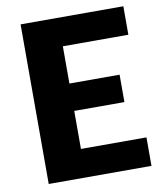

<svg xmlns="http://www.w3.org/2000/svg" viewBox="-82 -795 737 863"><g transform="rotate(-10 286.5 -364.0)"><path d="M240.5 -598.5V-428.5H469.5V-303.5H240.5V-130H539.5V0H70.5V-728.5H539.5V-598.5Z"/></g></svg>

Font: Lato 2
Style: Regular
Weight: 900
Designer: Lukasz Dziedzic with Adam Twardoch and Botio Nikoltchev
Foundry: tyPoland Lukasz Dziedzic
Version: Version 2.015; 2015-08-06; http://www.latofonts.com/